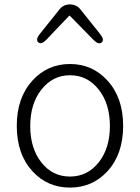

<svg xmlns="http://www.w3.org/2000/svg" viewBox="-20 -837 634 870"><path d="M128 -60Q56 -138 56 -266.5Q56 -395 128 -473Q196 -547 297 -547Q398 -547 466 -473Q538 -395 538 -266.5Q538 -138 466 -60Q398 13 297 13Q196 13 128 -60ZM167.5 -101Q218 -37 297 -37Q376 -37 427 -101Q478 -165 478 -266Q478 -367 427 -431.5Q376 -496 297.5 -496Q219 -496 168 -431.5Q117 -367 117 -266Q117 -165 167.5 -101ZM192 -659Q168 -633 154 -645Q139 -657 162 -685L250 -795Q268 -817 296 -817Q326 -817 344 -795L432 -685Q455 -657 441 -645Q427 -632 402 -658L298 -764Q295 -768 292 -764Z"/></svg>

Font: Resource Han Rounded KR Light
Style: Regular
Weight: 300
Designer: Cyano Hao (round all glyphs); Ryoko NISHIZUKA 西塚涼子 (kana, bopomofo & ideographs); Paul D. Hunt (Latin, Greek & Cyrillic)
Foundry: Cyano Hao
Version: 0.990